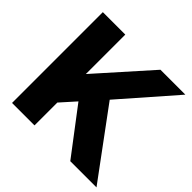

<svg xmlns="http://www.w3.org/2000/svg" viewBox="-188 -971 1163 1163"><g transform="rotate(45 393.5 -389.0)"><path d="M255.6 -195.6V0H63.3V-777.8H255.6V-440L556.7 -777.8H770L467.8 -432.2L786.7 0H562.2L341.1 -291.1Z"/></g></svg>

Font: Paperlogy 9 Black
Style: Regular
Weight: 900
Designer: redesigned by Lee Juim, glyphs from Gmarket Sans & Montserrat
Foundry: PT&
Version: Version 1.001